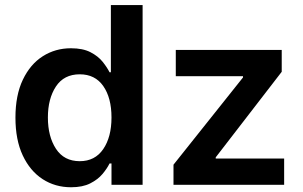

<svg xmlns="http://www.w3.org/2000/svg" viewBox="-20 -748 1225 777"><path d="M267.6 9.8Q203.1 9.8 152.3 -23.2Q101.6 -56.2 72 -119.1Q42.5 -182.1 42.5 -272Q42.5 -362.8 72.5 -425.5Q102.5 -488.3 153.3 -520.5Q204.1 -552.7 267.1 -552.7Q315.4 -552.7 346.4 -536.6Q377.4 -520.5 395.5 -497.8Q413.6 -475.1 423.3 -455.6H428.7V-727.5H557.1V0H431.2V-86.4H423.3Q413.6 -66.4 394.8 -43.9Q376 -21.5 345.2 -5.9Q314.5 9.8 267.6 9.8ZM302.7 -95.7Q364.3 -95.7 397.7 -144.5Q431.2 -193.4 431.2 -272.5Q431.2 -352.1 397.9 -399.7Q364.7 -447.3 302.7 -447.3Q238.8 -447.3 206.3 -397.9Q173.8 -348.6 173.8 -272.5Q173.8 -195.8 206.5 -145.8Q239.3 -95.7 302.7 -95.7ZM682.1 0V-81.5L963.4 -434.6V-439.5H691.4V-545.9H1120.1V-457.5L853 -111.3V-106.4H1129.9V0Z"/></svg>

Font: Inter Semi Bold
Style: Regular
Weight: 600
Designer: Rasmus Andersson
Foundry: rsms
Version: Version 4.000;git-e0f93cc